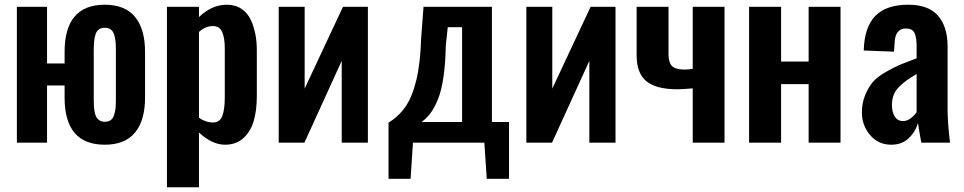

<svg xmlns="http://www.w3.org/2000/svg" viewBox="-20 -607 4100 817"><path d="M425.8 8.8Q254.9 8.8 254.9 -191.9V-243.2H180.2V0H51.8V-578.1H180.2V-336.9H254.9V-386.2Q254.9 -586.9 425.8 -586.9Q511.7 -586.9 554.4 -535.4Q597.2 -483.9 597.2 -386.2V-191.9Q597.2 -94.2 554.4 -42.7Q511.7 8.8 425.8 8.8ZM425.8 -88.9Q441.4 -88.9 451.2 -95.9Q460.9 -103 465.6 -117.7Q470.2 -132.3 471.7 -147.5Q473.1 -162.6 473.1 -186V-391.1Q473.1 -415 471.7 -430.2Q470.2 -445.3 465.6 -460Q460.9 -474.6 451.2 -481.7Q441.4 -488.8 425.8 -488.8Q410.2 -488.8 400.4 -481.7Q390.6 -474.6 386.2 -459.7Q381.8 -444.8 380.4 -429.7Q378.9 -414.6 378.9 -391.1V-186Q378.9 -167.5 379.6 -155Q380.4 -142.6 383.1 -129.2Q385.7 -115.7 390.6 -107.7Q395.5 -99.6 404.3 -94.2Q413.1 -88.9 425.8 -88.9Z M690.4 189.9V-578.1H826.7V-534.2Q880.9 -586.9 944.8 -586.9Q981.9 -586.9 1008.3 -568.8Q1034.7 -550.8 1048.1 -520.5Q1061.5 -490.2 1067.1 -459.2Q1072.8 -428.2 1072.8 -394V-198.2Q1072.8 -137.7 1059.8 -92.8Q1046.9 -47.9 1015.9 -19.5Q984.9 8.8 937.5 8.8Q882.8 8.8 826.7 -43V189.9ZM886.7 -85.9Q915.5 -85.9 926 -113.8Q936.5 -141.6 936.5 -192.9V-400.9Q936.5 -445.3 925.5 -470.7Q914.6 -496.1 885.7 -496.1Q855 -496.1 826.7 -471.2V-106Q854.5 -85.9 886.7 -85.9Z M1166 0V-578.1H1276.4V-230L1439.5 -578.1H1545.4V0H1434.1V-348.1L1275.4 0Z M1633.3 153.8V-85Q1676.8 -111.8 1705.3 -152.8Q1733.9 -193.8 1751.5 -266.1Q1769 -338.4 1772 -443.8L1782.2 -578.1H2073.2V-87.9H2146V153.8H2051.3L2041 0H1737.3L1727.1 153.8ZM1773.9 -87.9H1946.3V-491.2H1885.3L1877 -414.1Q1875.5 -337.4 1867.2 -280.3Q1858.9 -223.1 1844.2 -186.3Q1829.6 -149.4 1813 -127Q1796.4 -104.5 1773.9 -87.9Z M2219.7 0V-578.1H2330.1V-230L2493.2 -578.1H2599.1V0H2487.8V-348.1L2329.1 0Z M2927.7 0V-231Q2883.8 -227.1 2862.8 -227.1Q2772.5 -227.1 2730.7 -261.2Q2689 -295.4 2689 -371.1V-578.1H2824.7V-376Q2824.7 -342.3 2838.6 -326.9Q2852.5 -311.5 2892.1 -311Q2907.7 -311 2927.7 -314V-578.1H3063V0Z M3167.5 0V-578.1H3303.7V-345.2H3420.9V-578.1H3556.6V0H3420.9V-249H3303.7V0Z M3772.5 8.8Q3716.8 8.8 3682.1 -32.7Q3647.5 -74.2 3647.5 -127.9Q3647.5 -169.4 3661.9 -203.4Q3676.3 -237.3 3694.6 -258.5Q3712.9 -279.8 3749.5 -300.8Q3786.1 -321.8 3810.3 -331.8Q3834.5 -341.8 3880.4 -358.9V-409.2Q3880.4 -449.2 3871.1 -467.5Q3861.8 -485.8 3834.5 -485.8Q3788.1 -485.8 3786.6 -421.9L3784.2 -387.2L3655.3 -392.1Q3658.2 -491.7 3704.6 -539.3Q3751 -586.9 3845.2 -586.9Q3930.2 -586.9 3971.2 -540.5Q4012.2 -494.1 4012.2 -409.2V-142.1Q4012.2 -84.5 4022.5 0H3900.4Q3889.2 -60.5 3886.2 -83Q3874 -43.9 3845.5 -17.6Q3816.9 8.8 3772.5 8.8ZM3822.3 -91.8Q3839.8 -91.8 3855.5 -103.8Q3871.1 -115.7 3880.4 -129.9V-292Q3854.5 -276.9 3838.1 -265.1Q3821.8 -253.4 3805.9 -237.5Q3790 -221.7 3782.7 -202.9Q3775.4 -184.1 3775.4 -161.1Q3775.4 -128.9 3787.8 -110.4Q3800.3 -91.8 3822.3 -91.8Z"/></svg>

Font: Oswald Medium
Style: Regular
Weight: 500
Designer: Vernon Adams
Foundry: Vernon Adams
Version: Version 4.103